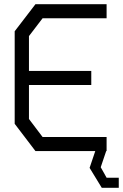

<svg xmlns="http://www.w3.org/2000/svg" viewBox="-20 -720 586 915"><path d="M546 127V175H465L407 80L434 0H149L50 -130V-571L149 -700H488V-633H183L118 -548V-382H415V-315H118V-153L183 -67H488V0H486L460 77L473 100L488 127Z"/></svg>

Font: Turret Road Medium
Style: Regular
Weight: 500
Designer: Noponies
Foundry: Noponies
Version: Version 1.001; ttfautohint (v1.8)